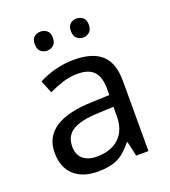

<svg xmlns="http://www.w3.org/2000/svg" viewBox="-135 -829 832 939"><g transform="rotate(-20 280.5 -360.0)"><path d="M416 0 398.9 -76.2H395Q355 -25.9 315.2 -8.1Q275.4 9.8 214.8 9.8Q135.7 9.8 90.8 -31.7Q45.9 -73.2 45.9 -148.9Q45.9 -312 303.2 -319.8L394 -323.2V-355Q394 -416 367.7 -445.1Q341.3 -474.1 283.2 -474.1Q240.7 -474.1 202.9 -461.4Q165 -448.7 131.8 -433.1L105 -499Q145.5 -520.5 193.4 -532.7Q241.2 -544.9 288.1 -544.9Q385.3 -544.9 432.6 -502Q480 -459 480 -365.2V0ZM234.9 -61Q308.6 -61 350.8 -100.8Q393.1 -140.6 393.1 -213.9V-262.2L314 -258.8Q221.7 -255.4 179.4 -229.5Q137.2 -203.6 137.2 -147.9Q137.2 -106 162.8 -83.5Q188.5 -61 234.9 -61ZM136.2 -681.2Q136.2 -707 149.9 -718.5Q163.6 -730 183.1 -730Q202.1 -730 216.3 -718.5Q230.5 -707 230.5 -681.2Q230.5 -655.3 216.3 -643.1Q202.1 -630.9 183.1 -630.9Q163.6 -630.9 149.9 -643.1Q136.2 -655.3 136.2 -681.2ZM324.2 -681.2Q324.2 -707 337.9 -718.5Q351.6 -730 370.1 -730Q389.2 -730 403.3 -718.5Q417.5 -707 417.5 -681.2Q417.5 -655.3 403.3 -643.1Q389.2 -630.9 370.1 -630.9Q351.6 -630.9 337.9 -643.1Q324.2 -655.3 324.2 -681.2Z"/></g></svg>

Font: Noto Sans Historic
Style: Regular
Weight: 400
Designer: Monotype Design Team
Foundry: Monotype Imaging Inc.
Version: Version 0.71 uh